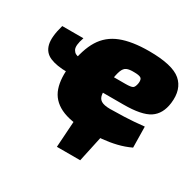

<svg xmlns="http://www.w3.org/2000/svg" viewBox="-147 -679 1027 1006"><g transform="rotate(30 366.0 -176.0)"><path d="M490 -5 454 162H313L324 -5ZM409 12Q305 12 246 -17Q187 -46 167.5 -103.5Q148 -161 160 -246Q174 -345 210 -403.5Q246 -462 312.5 -488Q379 -514 482 -514Q623 -514 675.5 -469Q728 -424 717 -336Q708 -266 661 -235Q614 -204 504 -204H165Q100 -204 60 -221Q20 -238 9.5 -280.5Q-1 -323 21 -400H149Q130 -346 142 -324.5Q154 -303 179 -303H459Q493 -303 503 -309.5Q513 -316 517 -341Q520 -365 509 -372Q498 -379 469 -379Q440 -380 424 -373Q408 -366 399.5 -342.5Q391 -319 384 -269Q378 -223 380.5 -197Q383 -171 400.5 -160Q418 -149 455 -149Q485 -149 539.5 -151Q594 -153 659 -160L661 -34Q623 -16 581.5 -6Q540 4 497 8Q454 12 409 12Z"/></g></svg>

Font: Exo 2 Black
Style: Italic
Weight: 900
Italic angle: -8°
Designer: Natanael Gama
Foundry: Natanael Gama
Version: Version 2.010